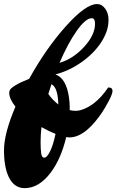

<svg xmlns="http://www.w3.org/2000/svg" viewBox="-24 -702 586 966"><path d="M53.7 -165.5Q22.5 -204.6 22.5 -234.4Q22.5 -248 31.5 -256.6Q40.5 -265.1 54.7 -273.4Q80.6 -289.1 122.6 -305.2Q206.1 -456.1 305.2 -567.4Q406.7 -681.6 463.9 -681.6Q488.8 -681.6 505.4 -658.2Q522 -635.3 522 -603Q522 -570.8 511.7 -542.2Q501.5 -513.7 483.4 -486.6Q465.3 -459.5 440.2 -434.3Q415 -409.2 385.3 -388.7Q323.2 -345.2 254.9 -327.6Q309.6 -308.1 323.2 -210.9Q326.7 -184.1 326.7 -167.7Q326.7 -151.4 326.7 -147.9Q338.9 -144.5 357.7 -144.5Q376.5 -144.5 399.9 -154.3Q423.3 -164.1 445.3 -180.2Q486.3 -210.9 520 -261.7Q542 -263.2 542 -243.7Q542 -229.5 523.4 -194.3Q504.9 -159.2 489 -135.5Q473.1 -111.8 454.3 -89.4Q435.5 -66.9 415 -49.3Q369.1 -10.7 325.7 -10.7Q318.4 -10.7 309.1 -12.2Q283.7 95.7 231.4 166Q172.4 244.6 100.1 244.6Q46.4 244.6 19.5 187.5Q-3.9 137.7 -3.9 53.7Q-3.9 -30.3 53.7 -165.5ZM454.1 -582.5Q454.1 -610.4 437.7 -610.4Q421.4 -610.4 401.9 -593.3Q382.3 -576.2 361.3 -545.9Q317.4 -483.4 275.4 -385.7Q344.2 -406.2 398.9 -465.8Q454.1 -525.9 454.1 -582.5ZM234.9 -278.3 219.2 -229.5Q238.8 -200.2 269.5 -176.3Q267.1 -262.7 234.9 -278.3ZM184.6 -62.5Q180.2 -23.4 180.2 12.7Q180.2 48.8 183.3 70.1Q186.5 91.3 198.2 91.3Q213.4 91.3 229.5 56.2Q243.7 26.9 255.4 -28.3Q221.2 -42 184.6 -62.5Z"/></svg>

Font: Molle
Style: Regular
Weight: 400
Italic angle: -22°
Designer: Elena Albertoni
Foundry: Elena Albertoni
Version: Version 1.001; ttfautohint (v0.92) -l 12 -r 12 -G 200 -x 10 